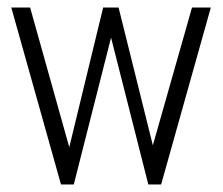

<svg xmlns="http://www.w3.org/2000/svg" viewBox="-20 -490 593 510"><path d="M10 -470H60L164 -99L254 -470H295L386 -104L490 -470H540L408 0H374L275 -390L176 0H142Z"/></svg>

Font: Smooch Sans Thin
Style: Regular
Weight: 400
Version: Version 1.010